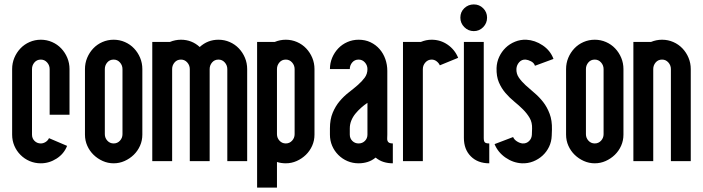

<svg xmlns="http://www.w3.org/2000/svg" viewBox="-20 -730 3185 870"><path d="M35 -417Q35 -444 45 -468Q55 -492 72.5 -510.5Q90 -529 114 -539.5Q138 -550 165 -550Q192 -550 216 -539.5Q240 -529 257.5 -510.5Q275 -492 285 -468Q295 -444 295 -417V-210H205V-417Q205 -434 193.5 -447Q182 -460 165 -460Q147 -460 136 -447Q125 -434 125 -417V-120Q125 -103 136.5 -91.5Q148 -80 165 -80Q176 -80 186.5 -86.5Q197 -93 202 -104L284 -69Q270 -33 236.5 -11.5Q203 10 165 10Q138 10 114.5 0Q91 -10 73 -28Q55 -46 45 -69.5Q35 -93 35 -120V-417Z M455 -122Q455 -105 466.5 -92.5Q478 -80 495 -80Q512 -80 523.5 -92.5Q535 -105 535 -122V-417Q535 -434 523.5 -447Q512 -460 495 -460Q477 -460 466 -447Q455 -434 455 -417ZM625 -120Q625 -93 614.5 -69.5Q604 -46 586 -28.5Q568 -11 544.5 -0.5Q521 10 495 10Q469 10 445.5 -0.5Q422 -11 404 -28.5Q386 -46 375.5 -69.5Q365 -93 365 -120V-417Q365 -444 375 -468Q385 -492 402.5 -510.5Q420 -529 444 -539.5Q468 -550 495 -550Q522 -550 546 -539.5Q570 -529 587.5 -510.5Q605 -492 615 -468Q625 -444 625 -417Z M970 -460Q952 -460 941 -447Q930 -434 930 -417V0H840V-417Q840 -434 828.5 -447Q817 -460 800 -460Q782 -460 771 -447Q760 -434 760 -417V0H670V-540H750Q762 -545 774.5 -547.5Q787 -550 800 -550Q849 -550 885 -517Q921 -550 970 -550Q997 -550 1021 -539.5Q1045 -529 1062.5 -510.5Q1080 -492 1090 -468Q1100 -444 1100 -417V0H1010V-417Q1010 -434 998.5 -447Q987 -460 970 -460Z M1235 120H1145V-540H1225Q1237 -545 1249.5 -547.5Q1262 -550 1275 -550Q1302 -550 1326 -539.5Q1350 -529 1367.5 -510.5Q1385 -492 1395 -468Q1405 -444 1405 -417V-120Q1405 -93 1394.5 -69.5Q1384 -46 1366 -28.5Q1348 -11 1324.5 -0.5Q1301 10 1275 10Q1254 10 1235 4ZM1235 -122Q1235 -105 1246.5 -92.5Q1258 -80 1275 -80Q1292 -80 1303.5 -92.5Q1315 -105 1315 -122V-417Q1315 -434 1303.5 -447Q1292 -460 1275 -460Q1257 -460 1246 -447Q1235 -434 1235 -417Z M1760 10Q1738 10 1718.5 4Q1699 -2 1682 -16Q1665 -2 1645.5 4Q1626 10 1605 10Q1578 10 1554.5 0Q1531 -10 1513 -28Q1495 -46 1485 -69.5Q1475 -93 1475 -120V-148Q1475 -189 1487.5 -219Q1500 -249 1519 -271.5Q1538 -294 1560 -311Q1582 -328 1601 -344.5Q1620 -361 1632.5 -378Q1645 -395 1645 -417Q1645 -434 1633.5 -447Q1622 -460 1605 -460Q1587 -460 1576 -447Q1565 -434 1565 -417H1475Q1475 -444 1485 -468Q1495 -492 1512.5 -510.5Q1530 -529 1554 -539.5Q1578 -550 1605 -550Q1635 -550 1659 -538.5Q1683 -527 1700 -507.5Q1717 -488 1726 -462.5Q1735 -437 1735 -409V-120Q1735 -111 1734.5 -104Q1734 -97 1736 -91.5Q1738 -86 1743.5 -83Q1749 -80 1760 -80ZM1645 -264Q1630 -254 1616 -241.5Q1602 -229 1590.5 -215Q1579 -201 1572 -184Q1565 -167 1565 -148V-120Q1565 -103 1576.5 -91.5Q1588 -80 1605 -80Q1622 -80 1633.5 -91.5Q1645 -103 1645 -120Z M1806 0V-540H1887Q1899 -545 1911 -547.5Q1923 -550 1936 -550Q1976 -550 2008.5 -527.5Q2041 -505 2056 -468L1973 -434Q1968 -445 1958 -452.5Q1948 -460 1936 -460Q1919 -460 1907.5 -447Q1896 -434 1896 -417V0Z M2172 -105Q2172 -90 2177 -85Q2182 -80 2197 -80V10Q2145 10 2113.5 -21.5Q2082 -53 2082 -105V-540H2172ZM2127 -710Q2152 -710 2169.5 -692.5Q2187 -675 2187 -650Q2187 -625 2169.5 -607Q2152 -589 2127 -589Q2102 -589 2084 -607Q2066 -625 2066 -650Q2066 -676 2084 -693Q2102 -710 2127 -710Z M2320 -418Q2319 -396 2331 -378.5Q2343 -361 2361.5 -344Q2380 -327 2401.5 -309Q2423 -291 2441 -268Q2459 -245 2470.5 -214.5Q2482 -184 2481 -143L2480 -115Q2479 -88 2468 -65Q2457 -42 2438.5 -25Q2420 -8 2396 1.5Q2372 11 2345 10Q2305 8 2270.5 -16Q2236 -40 2221 -77L2305 -109Q2310 -97 2323 -89Q2336 -81 2348 -80Q2365 -79 2377 -90.5Q2389 -102 2390 -119L2391 -147Q2392 -175 2380 -195.5Q2368 -216 2350 -234Q2332 -252 2310.5 -269.5Q2289 -287 2270.5 -308.5Q2252 -330 2240.5 -357Q2229 -384 2230 -422Q2231 -449 2242 -472.5Q2253 -496 2271 -513.5Q2289 -531 2313.5 -541Q2338 -551 2365 -550Q2404 -548 2439 -524.5Q2474 -501 2488 -463L2404 -432Q2400 -445 2386.5 -452Q2373 -459 2362 -460Q2344 -461 2332.5 -448Q2321 -435 2320 -418Z M2635 -122Q2635 -105 2646.5 -92.5Q2658 -80 2675 -80Q2692 -80 2703.5 -92.5Q2715 -105 2715 -122V-417Q2715 -434 2703.5 -447Q2692 -460 2675 -460Q2657 -460 2646 -447Q2635 -434 2635 -417ZM2805 -120Q2805 -93 2794.5 -69.5Q2784 -46 2766 -28.5Q2748 -11 2724.5 -0.5Q2701 10 2675 10Q2649 10 2625.5 -0.5Q2602 -11 2584 -28.5Q2566 -46 2555.5 -69.5Q2545 -93 2545 -120V-417Q2545 -444 2555 -468Q2565 -492 2582.5 -510.5Q2600 -529 2624 -539.5Q2648 -550 2675 -550Q2702 -550 2726 -539.5Q2750 -529 2767.5 -510.5Q2785 -492 2795 -468Q2805 -444 2805 -417Z M2980 -460Q2962 -460 2951 -447Q2940 -434 2940 -417V0H2850V-540H2930Q2942 -545 2954.5 -547.5Q2967 -550 2980 -550Q3007 -550 3031 -539.5Q3055 -529 3072.5 -510.5Q3090 -492 3100 -468Q3110 -444 3110 -417V0H3020V-417Q3020 -434 3008.5 -447Q2997 -460 2980 -460Z"/></svg>

Font: Berliner Wand
Style: Regular
Weight: 400
Designer: Peter Wiegel
Foundry: Peter Wiegel
Version: Version 1.000